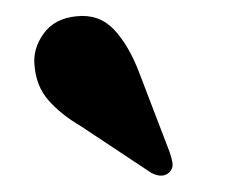

<svg xmlns="http://www.w3.org/2000/svg" viewBox="-20 -699 276 236"><path d="M151 -610 188.5 -512Q191 -505 192 -499Q193 -493 189 -488Q180.5 -479 166 -486.5L80 -543.5Q54.5 -558.5 39.5 -575.8Q24.5 -593 22.5 -618Q20 -638.5 33.5 -657.5Q47 -676.5 74 -679Q101.5 -682 119.8 -663Q138 -644 151 -610Z"/></svg>

Font: Fraunces 144pt S050
Style: Bold
Weight: 700
Version: Version 1.000; ttfautohint (v1.8.3)